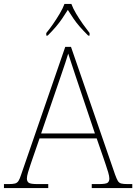

<svg xmlns="http://www.w3.org/2000/svg" viewBox="-24 -951 689 971"><path d="M-4 0V-20H18Q41 -20 52 -23Q63 -26 69.5 -36Q76 -46 83 -68L306 -714H335L558 -68Q566 -46 572 -36Q578 -26 589 -23Q600 -20 623 -20H645V0H440V-20H474Q512 -20 520.5 -27Q529 -34 529 -48Q529 -60 523 -80Q517 -100 510.5 -119Q504 -138 501 -147L465 -251H176L140 -147Q137 -138 130.5 -119Q124 -100 118 -80Q112 -60 112 -48Q112 -34 121 -27Q130 -20 167 -20H220V0ZM184 -276H456L379 -505Q370 -532 359 -564.5Q348 -597 338 -628Q328 -659 321 -680Q317 -665 306.5 -634Q296 -603 285 -570.5Q274 -538 266 -515ZM210 -784Q226 -803 244 -829Q262 -855 278 -882Q294 -909 302 -931H337Q345 -909 361 -882Q377 -855 395.5 -829Q414 -803 429 -784V-771H422Q397 -796 379.5 -816Q362 -836 348 -856.5Q334 -877 319 -901Q304 -877 290 -856.5Q276 -836 259 -816Q242 -796 217 -771H210Z"/></svg>

Font: Noto Serif Khmer Thin
Style: Regular
Weight: 250
Version: Version 2.003